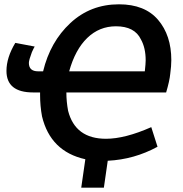

<svg xmlns="http://www.w3.org/2000/svg" viewBox="-20 -737 849 891"><path d="M462 134 480 9Q603 3 711 -56L682 -147Q560 -93 472 -93Q329 -93 296 -223Q288 -266 288 -308H751Q767 -362 770 -394Q775 -431 775 -458Q775 -573 713.5 -645Q652 -717 532 -717Q400 -717 306.5 -630Q213 -543 180 -406H157Q114 -406 114 -445Q114 -458 128 -495Q137 -515 141 -521L51 -538Q10 -470 10 -408Q10 -308 134 -308H166V-297Q166 -245 175 -197Q214 -34 376 2L357 134ZM652 -406H301Q329 -507 385 -561Q441 -615 518 -615Q605 -615 634 -554Q656 -515 656 -457Q656 -442 652 -406Z"/></svg>

Font: Brisa Sans Medium
Style: Italic
Weight: 600
Italic angle: -8°
Designer: Dalton Maag Ltd
Foundry: Dalton Maag Ltd
Version: Version 1.101;July 10, 2019;FontCreator 11.5.0.2425 64-bit